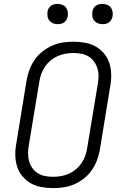

<svg xmlns="http://www.w3.org/2000/svg" viewBox="-20 -957 640 985"><path d="M252 8Q221 8 191.5 2.5Q162 -3 137.5 -17Q113 -31 94.5 -53.5Q76 -76 67.5 -103.5Q59 -131 58.5 -161.5Q58 -192 64 -223L117 -548Q122 -575 132 -601.5Q142 -628 159 -652Q176 -676 199.5 -694Q223 -712 249 -723.5Q275 -735 302.5 -739Q330 -743 357 -743Q388 -743 417.5 -737.5Q447 -732 471.5 -718Q496 -704 514.5 -681.5Q533 -659 541.5 -631.5Q550 -604 550.5 -573.5Q551 -543 545 -512L492 -187Q487 -160 477 -133.5Q467 -107 450 -83Q433 -59 410 -41Q387 -23 360.5 -11.5Q334 0 306.5 4Q279 8 252 8ZM252 -50Q272 -50 292.5 -53.5Q313 -57 332.5 -65.5Q352 -74 368.5 -87.5Q385 -101 397.5 -119Q410 -137 417 -156.5Q424 -176 427 -196L481 -522Q485 -543 485.5 -564Q486 -585 480.5 -604Q475 -623 463.5 -639.5Q452 -656 435.5 -666.5Q419 -677 398.5 -681Q378 -685 357 -685Q337 -685 316.5 -681.5Q296 -678 276.5 -669.5Q257 -661 240.5 -647.5Q224 -634 211.5 -616Q199 -598 192 -578.5Q185 -559 182 -539L128 -213Q124 -192 124 -171Q124 -150 129 -131Q134 -112 145.5 -95.5Q157 -79 173.5 -68.5Q190 -58 210.5 -54Q231 -50 252 -50ZM506 -833Q493 -833 482 -837.5Q471 -842 463.5 -851Q456 -860 454 -872.5Q452 -885 454 -898Q455 -906 460 -914.5Q465 -923 472.5 -928Q480 -933 488.5 -935Q497 -937 505 -937Q518 -937 529.5 -932.5Q541 -928 548 -919Q555 -910 557.5 -897.5Q560 -885 557 -872Q556 -864 551 -855.5Q546 -847 539 -842Q532 -837 523 -835Q514 -833 506 -833ZM276 -833Q263 -833 252 -837.5Q241 -842 233.5 -851Q226 -860 224 -872.5Q222 -885 224 -898Q225 -906 230 -914.5Q235 -923 242.5 -928Q250 -933 258.5 -935Q267 -937 275 -937Q288 -937 299.5 -932.5Q311 -928 318 -919Q325 -910 327.5 -897.5Q330 -885 327 -872Q326 -864 321 -855.5Q316 -847 309 -842Q302 -837 293 -835Q284 -833 276 -833Z"/></svg>

Font: Iosevka Aile Light Oblique
Style: Regular
Weight: 300
Italic angle: -9°
Designer: Belleve Invis
Foundry: Belleve Invis
Version: Version 31.1.0; ttfautohint (v1.8.4)